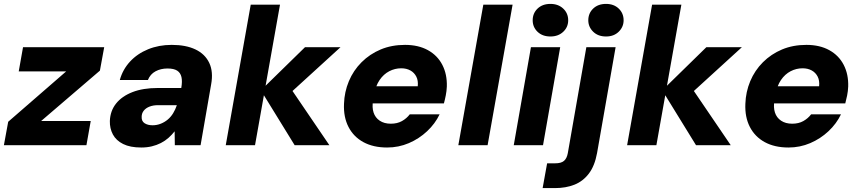

<svg xmlns="http://www.w3.org/2000/svg" viewBox="-32 -744 4406 984"><path d="M-12 0 10 -120 307 -378H64L86 -502H502L480 -382L179 -124H433L411 0Z M692 12Q635 12 599 -6Q563 -24 546.5 -55Q530 -86 531 -124Q533 -176 563 -213.5Q593 -251 647 -272Q701 -293 776 -293H897Q903 -327 898 -349Q893 -371 876 -382Q859 -393 826 -393Q792 -393 765 -378.5Q738 -364 726 -334H582Q597 -388 634.5 -428.5Q672 -469 727 -491.5Q782 -514 848 -514Q921 -514 970 -490.5Q1019 -467 1040.5 -421.5Q1062 -376 1050 -311L996 0H864L863 -71Q849 -53 831.5 -37.5Q814 -22 792.5 -11Q771 0 746 6Q721 12 692 12ZM750 -102Q772 -102 792 -110Q812 -118 828 -131.5Q844 -145 855.5 -164Q867 -183 874 -204V-205H778Q753 -205 734 -197.5Q715 -190 704.5 -176.5Q694 -163 694 -145Q693 -123 709 -112.5Q725 -102 750 -102Z M1478 0 1305 -281 1531 -502H1713L1428 -242L1439 -319L1656 0ZM1125 0 1253 -720H1403L1275 0Z M1952 12Q1881 12 1830.5 -15.5Q1780 -43 1754 -93.5Q1728 -144 1731 -212Q1733 -273 1756 -328Q1779 -383 1821 -425Q1863 -467 1919 -490.5Q1975 -514 2044 -514Q2112 -514 2161 -487Q2210 -460 2235 -411.5Q2260 -363 2258 -300Q2257 -277 2252.5 -254.5Q2248 -232 2243 -214H1835L1851 -302H2109Q2112 -331 2101.5 -351.5Q2091 -372 2071 -383Q2051 -394 2024 -394Q1992 -394 1963 -379Q1934 -364 1913.5 -334Q1893 -304 1885 -258L1880 -229Q1874 -194 1882.5 -167.5Q1891 -141 1914 -125.5Q1937 -110 1971 -110Q2004 -110 2028 -123.5Q2052 -137 2068 -158H2221Q2198 -110 2157 -71.5Q2116 -33 2063.5 -10.5Q2011 12 1952 12Z M2317 0 2445 -720H2595L2467 0Z M2601 0 2689 -502H2839L2751 0ZM2789 -557Q2748 -557 2723 -581Q2698 -605 2698 -640Q2698 -676 2723 -700Q2748 -724 2789 -724Q2829 -724 2854.5 -700Q2880 -676 2880 -640Q2880 -605 2854.5 -581Q2829 -557 2789 -557Z M2749 220 2772 93H2813Q2844 93 2858.5 80.5Q2873 68 2878 41L2973 -502H3123L3028 40Q3016 106 2986 145.5Q2956 185 2912 202.5Q2868 220 2812 220ZM3074 -557Q3033 -557 3008 -581.5Q2983 -606 2983 -640Q2983 -676 3008 -700Q3033 -724 3074 -724Q3114 -724 3139 -700Q3164 -676 3164 -640Q3164 -606 3139 -581.5Q3114 -557 3074 -557Z M3535 0 3362 -281 3588 -502H3770L3485 -242L3496 -319L3713 0ZM3182 0 3310 -720H3460L3332 0Z M4009 12Q3938 12 3887.5 -15.5Q3837 -43 3811 -93.5Q3785 -144 3788 -212Q3790 -273 3813 -328Q3836 -383 3878 -425Q3920 -467 3976 -490.5Q4032 -514 4101 -514Q4169 -514 4218 -487Q4267 -460 4292 -411.5Q4317 -363 4315 -300Q4314 -277 4309.5 -254.5Q4305 -232 4300 -214H3892L3908 -302H4166Q4169 -331 4158.5 -351.5Q4148 -372 4128 -383Q4108 -394 4081 -394Q4049 -394 4020 -379Q3991 -364 3970.5 -334Q3950 -304 3942 -258L3937 -229Q3931 -194 3939.5 -167.5Q3948 -141 3971 -125.5Q3994 -110 4028 -110Q4061 -110 4085 -123.5Q4109 -137 4125 -158H4278Q4255 -110 4214 -71.5Q4173 -33 4120.5 -10.5Q4068 12 4009 12Z"/></svg>

Font: DM Sans 16pt Black
Style: Italic
Weight: 900
Italic angle: -10°
Version: Version 4.004;gftools[0.9.30]